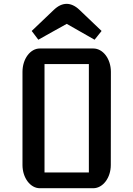

<svg xmlns="http://www.w3.org/2000/svg" viewBox="-20 -997 707 1017"><path d="M99.1 -123C99.1 -55.2 140.6 0 190.9 0H474.1C524.9 0 566.9 -55.2 566.9 -123L567.4 -616.2C567.4 -685.5 525.4 -740.2 474.1 -740.2H190.9C140.6 -740.2 99.1 -685.5 99.1 -616.2ZM215.8 -83.5V-657.7H450.7V-83.5ZM183.1 -786.6C232.9 -814 284.7 -844.2 333.5 -870.6L481 -786.6C495.1 -804.7 503.4 -814 518.1 -833L401.4 -944.3C377.9 -967.3 353.5 -976.6 333.5 -976.6C310.5 -976.6 288.1 -966.8 264.6 -944.3L147.9 -833C160.2 -815.9 170.4 -804.7 183.1 -786.6Z"/></svg>

Font: Atomic Age
Style: Regular
Weight: 400
Designer: James Grieshaber
Foundry: James Grieshaber
Version: Version 1.002